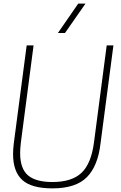

<svg xmlns="http://www.w3.org/2000/svg" viewBox="-20 -1030 666 1058"><path d="M269 8Q153 8 102.5 -38.5Q52 -85 52 -181Q52 -208 56 -240L127 -780H165L95 -245Q91 -212 91 -186Q91 -101 134 -64Q177 -27 269 -27Q376 -27 429.5 -78Q483 -129 498 -246L568 -780H605L534 -240Q520 -116 459 -54Q398 8 269 8ZM338 -848H299L411 -1010H451Z"/></svg>

Font: Tanohe Sans ExtraLight
Style: Italic
Weight: 200
Designer: Village Type and Design LLC & Cristiano Sobral
Foundry: Cooper Hewitt Smithsonian Design Museum
Version: Version 1.00;September 29, 2021;FontCreator 13.0.0.2655 64-b